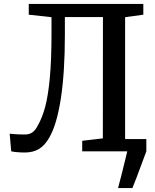

<svg xmlns="http://www.w3.org/2000/svg" viewBox="-20 -763 782 968"><path d="M575.2 185.1Q578.1 176.8 591.8 121.6L610.8 44.9L621.6 0H394.5V-53.2L498.5 -65.4L499 -676.8H307.1V-588.4Q307.1 -399.4 286.9 -267.1Q266.6 -134.8 228.5 -69.3Q206.5 -30.3 176.8 -12.2Q147 5.9 105.5 5.9Q85.9 5.9 66.4 4.2Q46.9 2.4 36.6 0L28.8 -88.9Q30.8 -88.4 52.2 -86.9Q69.3 -85 106.9 -85Q127.9 -85 143.1 -95.5Q158.2 -106 169.9 -128.9Q193.4 -169.9 208 -225.1Q222.7 -280.3 231 -368.2Q239.7 -460 239.7 -599.1V-676.3L125 -689V-743.2H702.6V-689L610.8 -676.3V-62H717.8V0Q704.1 35.2 668 133.3Q648.9 182.1 647.5 185.1Z"/></svg>

Font: Merriweather
Style: Regular
Weight: 400
Designer: Eben Sorkin
Foundry: Eben Sorkin
Version: Version 1.584; ttfautohint (v1.8.1)